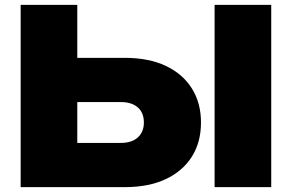

<svg xmlns="http://www.w3.org/2000/svg" viewBox="-20 -770 1200 790"><path d="M65 0V-750H298V-78L193 -182H478Q522 -182 547 -204.5Q572 -227 572 -266Q572 -306 547 -328Q522 -350 478 -350H173V-532H493Q592 -532 662 -499Q732 -466 769.5 -406Q807 -346 807 -266Q807 -185 769.5 -125.5Q732 -66 662 -33Q592 0 493 0ZM863 -750H1096V0H863Z"/></svg>

Font: Unbounded ExtraBold
Style: Regular
Weight: 800
Designer: Luke Prowse, Jean-Baptiste Morizot, Fátima Lázaro, Florian Runge
Foundry: NaN
Version: Version 1.701;gftools[0.9.28.dev5+ged2979d]